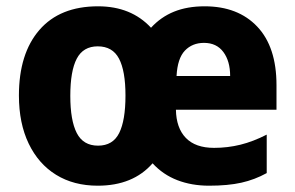

<svg xmlns="http://www.w3.org/2000/svg" viewBox="-20 -579 935 609"><path d="M629 -559Q735 -559 796 -494.5Q857 -430 857 -309V-231H538Q539 -173 569.5 -141.5Q600 -110 659 -110Q702 -110 742.5 -120Q783 -130 826 -152V-30Q788 -9 745.5 0.5Q703 10 643 10Q588 10 542.5 -7.5Q497 -25 464 -61Q402 10 290 10Q214 10 158 -24.5Q102 -59 71 -123.5Q40 -188 40 -276Q40 -409 105 -484Q170 -559 291 -559Q396 -559 459 -491Q490 -525 532 -542Q574 -559 629 -559ZM627 -443Q590 -443 566.5 -418.5Q543 -394 540 -338H710Q710 -385 688.5 -414Q667 -443 627 -443ZM290 -432Q244 -432 223.5 -393Q203 -354 203 -275Q203 -197 223.5 -157Q244 -117 291 -117Q338 -117 358 -157Q378 -197 378 -276Q378 -354 357.5 -393Q337 -432 290 -432Z"/></svg>

Font: Noto Sans SemiCondensed ExtraBold
Style: Regular
Weight: 800
Width: 4
Designer: Monotype Design Team
Foundry: Monotype Imaging Inc.
Version: Version 2.013; ttfautohint (v1.8.4.7-5d5b)